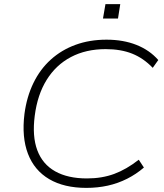

<svg xmlns="http://www.w3.org/2000/svg" viewBox="-20 -906 800 934"><path d="M400 8Q292 8 219.5 -34.5Q147 -77 116 -158Q85 -239 99 -352Q110 -435 142.5 -502Q175 -569 227 -616Q279 -663 347.5 -688Q416 -713 498 -713Q580 -713 644 -687.5Q708 -662 750 -614L723 -576Q678 -623 623 -645Q568 -667 494 -667Q398 -667 325 -628.5Q252 -590 207 -517.5Q162 -445 149 -343Q136 -243 161.5 -175Q187 -107 248.5 -72.5Q310 -38 403 -38Q476 -38 535.5 -60Q595 -82 655 -129L680 -91Q643 -59 598.5 -36.5Q554 -14 504.5 -3Q455 8 400 8ZM481 -816 493 -886H565L554 -816Z"/></svg>

Font: Nunito Sans 10pt SemiExpanded ExtraLight
Style: Italic
Weight: 250
Width: 6
Italic angle: -9°
Designer: Vernon Adams
Foundry: Vernon Adams
Version: Version 3.101;gftools[0.9.27]